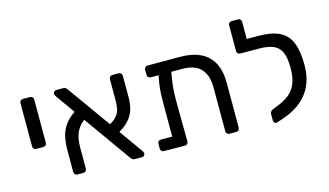

<svg xmlns="http://www.w3.org/2000/svg" viewBox="-84 -979 2156 1259"><g transform="rotate(-15 994.0 -350.0)"><path d="M93.1 -231.9Q82.9 -231.9 76.6 -238.2Q70.2 -244.6 70.2 -254.8V-548.1Q70.2 -558.3 76.6 -564.6Q82.9 -571 93.1 -571H140.5Q150.7 -571 157.1 -564.6Q163.4 -558.3 163.4 -548.1V-254.8Q163.4 -244.6 157.1 -238.2Q150.7 -231.9 140.5 -231.9Z M700.3 0Q688.6 0 682.7 -5.8Q676.9 -11.7 672.3 -16.5L305.4 -532.3Q298.4 -542.8 298.4 -550.6Q298.4 -558.8 304.5 -564.9Q310.6 -571 318.8 -571H365.5Q377.4 -571 383.5 -565.1Q389.7 -559.1 393.7 -554.1L761.8 -38.7Q766.4 -32.3 767.7 -28.1Q768.9 -24 768.9 -20.4Q768.9 -12.2 762.8 -6.1Q756.7 0 748.5 0ZM310.3 0Q300.1 0 293.8 -6.6Q287.4 -13.1 287.4 -23.3V-172.6Q287.4 -218.7 296.3 -260.5Q305.3 -302.3 331.6 -339.8Q357.9 -377.4 411.1 -409.8L457.4 -342.6Q421.2 -319.7 403.1 -290.2Q384.9 -260.8 379 -229.5Q373.1 -198.3 373.1 -169.3V-23.3Q373.1 -12.7 366.7 -6.4Q360.4 0 350.2 0ZM619.6 -182.7 578.6 -251.7Q628.3 -274.7 648.8 -299.8Q669.3 -325 673.3 -352.3Q677.4 -379.6 677.4 -409.9V-547.7Q677.4 -558.3 683.8 -564.6Q690.1 -571 700.3 -571H742.1Q752.2 -571 758.6 -564.4Q765 -557.9 765 -547.7V-405.1Q765 -362.8 755.1 -324.1Q745.2 -285.4 714.4 -250.5Q683.6 -215.5 619.6 -182.7Z M939.1 -491.1Q928.9 -491.1 922.6 -497.4Q916.2 -503.8 916.2 -514V-548.1Q916.2 -558.3 922.6 -564.6Q928.9 -571 939.1 -571H1155.7Q1242.2 -571 1298.7 -543.3Q1355.1 -515.7 1383 -461.4Q1410.9 -407.1 1410.9 -326.8V-22.9Q1410.9 -12.7 1404.6 -6.4Q1398.2 0 1388 0H1342.5Q1332.3 0 1325.9 -6.3Q1319.6 -12.6 1319.6 -22.7V-321.8Q1319.6 -402.1 1279.5 -446.6Q1239.5 -491.1 1150.5 -491.1ZM1028.9 -539.7H1054.2Q1069.4 -539.7 1076.7 -532.3Q1084.1 -524.9 1082.7 -514.1Q1075 -472.4 1069.7 -438.3Q1064.4 -404.1 1062.3 -370.3Q1060.2 -336.5 1060.2 -294.6L1062.5 -22.9Q1062.5 -12.7 1056.1 -6.4Q1049.7 0 1039.6 0L897.8 -1.6Q887.6 -1.6 881.3 -8Q874.9 -14.4 874.9 -24.6V-56.7Q874.9 -66.9 881.3 -73.3Q887.6 -79.7 897.8 -79.7L974.5 -78.9V-290.5Q974.5 -331.8 975.8 -366.3Q977.1 -400.8 982.3 -435.9Q987.4 -471.1 998.4 -514.9Q1001.4 -526.1 1007.6 -532.9Q1013.9 -539.7 1028.9 -539.7Z M1663.8 9.3Q1654.6 12.1 1646.8 6.7Q1639 1.3 1639 -8.9V-55.2Q1639 -63.8 1644.7 -71.1Q1650.3 -78.3 1661.1 -82.3L1699.5 -97.4Q1739.4 -113.5 1771.7 -138Q1803.9 -162.4 1822.5 -204.3Q1841 -246.2 1841 -314.2Q1841 -379 1825.4 -417.3Q1809.9 -455.5 1773.3 -472.3Q1736.8 -489.2 1674.4 -489.2H1643.6Q1633.6 -489.2 1627.1 -495.6Q1620.6 -501.9 1620.6 -512.1V-548.4Q1620.6 -558.4 1627.1 -564.7Q1633.6 -571 1643.6 -571H1687.8Q1779.1 -571 1832.9 -544.9Q1886.7 -518.8 1910.3 -461.3Q1933.9 -403.9 1933.9 -310.6Q1933.9 -241.3 1914.8 -190Q1895.8 -138.6 1863.3 -102.7Q1830.9 -66.8 1790 -43.2Q1749.2 -19.6 1705.4 -4.8ZM1666 -489.2 1546.8 -490Q1536.6 -490 1530.3 -496Q1523.9 -501.9 1523.9 -512.1V-687.1Q1523.9 -697.3 1530.3 -703.6Q1536.6 -710 1546.8 -710H1589.3Q1599.5 -710 1605.9 -703.6Q1612.2 -697.3 1612.2 -687.1V-571H1668.4Z"/></g></svg>

Font: Rubik Light
Style: Regular
Weight: 300
Designer: Hubert and Fischer
Foundry: Hubert and Fischer
Version: Version 2.300;gftools[0.9.30]